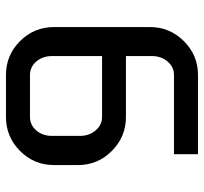

<svg xmlns="http://www.w3.org/2000/svg" viewBox="-40 -640 680 640"><g transform="rotate(-90 300.0 -320.0)"><path d="M529.8 -160.2Q529.8 -94.2 482.9 -47.1Q436 0 370.1 0H106V-80.1H370.1Q396.5 -80.1 414.8 -101.3Q433.1 -122.6 433.1 -153.8V-240.2H230Q164.1 -240.2 116.9 -287.1Q69.8 -334 69.8 -399.9V-480Q69.8 -546.4 116.9 -593.3Q164.1 -640.1 230 -640.1H370.1Q436 -640.1 482.9 -593.3Q529.8 -546.4 529.8 -480ZM433.1 -319.8V-486.8Q433.1 -518.1 414.8 -539.1Q396.5 -560.1 370.1 -560.1H230Q203.6 -560.1 185.3 -539.1Q167 -518.1 167 -486.8V-394Q167 -362.8 185.3 -341.3Q203.6 -319.8 230 -319.8Z"/></g></svg>

Font: Laconic
Style: Regular
Weight: 400
Designer: Robby Woodard
Version: Version 1.000